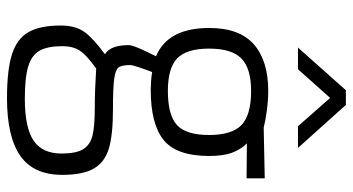

<svg xmlns="http://www.w3.org/2000/svg" viewBox="-250 -522 1009 549"><g transform="rotate(90 254.5 -247.5)"><path d="M53 83Q53 41 71.5 15.5Q90 -10 135 -43Q109 -59 109 -111Q109 -120 119 -143Q129 -166 141 -189Q60 -223 60 -341Q60 -428 107 -469Q154 -510 240 -510Q266 -510 296 -506Q326 -502 345 -497L490 -500V-448L390 -449Q407 -432 416.5 -407Q426 -382 426 -341Q426 -248 380.5 -211Q335 -174 237 -174Q227 -174 212 -175Q197 -176 186 -178Q179 -160 172.5 -140.5Q166 -121 166 -115Q166 -91 173 -82Q180 -73 205.5 -69.5Q231 -66 293 -66Q365 -66 404 -54.5Q443 -43 461.5 -12Q480 19 480 79Q480 161 425.5 199Q371 237 261 237Q179 237 134.5 222.5Q90 208 71.5 175Q53 142 53 83ZM366 -341Q366 -406 337.5 -433.5Q309 -461 240 -461Q176 -461 147.5 -433.5Q119 -406 119 -341Q119 -276 147 -249.5Q175 -223 240 -223Q309 -223 337.5 -249Q366 -275 366 -341ZM419 81Q419 39 406.5 19Q394 -1 367.5 -7.5Q341 -14 289 -14Q240 -14 176 -18Q138 9 125 28.5Q112 48 112 79Q112 120 124.5 143Q137 166 169 176Q201 186 262 186Q345 186 382 161Q419 136 419 81ZM238 -732H280L403 -595H341L260 -687L178 -595H116Z"/></g></svg>

Font: Cairo Light
Style: Regular
Weight: 300
Designer: Mohamed Gaber, Accademia di Belle Arti di Urbino and others
Foundry: Kief Type Foundry, Accademia di Belle Arti di Urbino and others
Version: Version 3.011